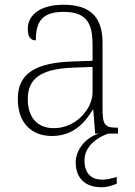

<svg xmlns="http://www.w3.org/2000/svg" viewBox="-20 -563 567 809"><path d="M199 10C294 10 343 -54 370 -100H373L381 0H397C347 13 299 64 299 121C299 187 338 226 408 226C428 226 451 220 472 211V183C445 190 431 194 411 194C372 194 336 175 336 113C336 48 399 12 436 0H477V-25H471C419 -25 412 -40 412 -111V-383C412 -485 366 -543 248 -543C137 -543 97 -490 97 -443C97 -408 108 -393 131 -393C131 -467 153 -513 248 -513C354 -513 370 -454 370 -371V-307L287 -304C128 -299 55 -252 55 -147C55 -39 118 10 199 10ZM207 -23C129 -23 97 -78 97 -145C97 -225 142 -273 289 -278L370 -281V-174C370 -104 300 -23 207 -23Z"/></svg>

Font: Noto Serif Myanmar ExtraLight
Style: Regular
Weight: 200
Designer: Ben Mitchell and the Monotype Design Team
Foundry: Monotype Imaging Inc.
Version: Version 2.106